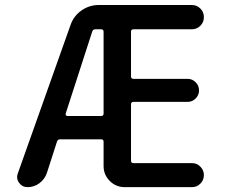

<svg xmlns="http://www.w3.org/2000/svg" viewBox="-20 -774 910 772"><path d="M244.1 -317.4Q243.2 -313.5 245.1 -310.5Q247.1 -307.6 251 -307.6H386.7Q396.5 -307.6 396.5 -317.4V-646.5Q396.5 -656.2 386.7 -656.2H363.3Q353.5 -656.2 350.6 -646.5ZM263.7 -673.8Q276.4 -710 307.6 -731.9Q338.9 -753.9 377 -753.9H751Q771.5 -753.9 785.6 -739.7Q799.8 -725.6 799.8 -705.1Q799.8 -684.6 785.6 -670.4Q771.5 -656.2 751 -656.2H516.6Q506.8 -656.2 506.8 -646.5V-466.8Q506.8 -457 516.6 -457H734.4Q752.9 -457 766.6 -443.4Q780.3 -429.7 780.3 -410.6Q780.3 -391.6 766.6 -377.9Q752.9 -364.3 734.4 -364.3H516.6Q506.8 -364.3 506.8 -354.5V-127.9Q506.8 -118.2 516.6 -118.2H752Q771.5 -118.2 785.6 -104Q799.8 -89.8 799.8 -69.8Q799.8 -49.8 785.6 -35.6Q771.5 -21.5 752 -21.5H481.4Q446.3 -21.5 421.4 -46.4Q396.5 -71.3 396.5 -106.4V-204.1Q396.5 -213.9 386.7 -213.9H221.7Q211.9 -213.9 209 -204.1L168 -77.1Q159.2 -52.7 138.2 -37.1Q117.2 -21.5 90.8 -21.5Q69.3 -21.5 56.6 -39.1Q48.8 -49.8 48.8 -62.5Q48.8 -69.3 51.8 -77.1Z"/></svg>

Font: Gen Jyuu GothicX Medium
Style: Regular
Weight: 500
Designer: Ryoko NISHIZUKA (kana &amp; ideographs); Paul D. Hunt (Latin, Greek &amp; Cyrillic); Wenlong ZHANG (bopomofo); Sandoll C
Version: Version 1.058.20140828